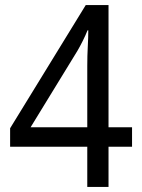

<svg xmlns="http://www.w3.org/2000/svg" viewBox="-20 -739 560 759"><path d="M502 -159H409V0H325V-159H20V-232L319 -719H409V-236H502ZM325 -478Q325 -499 325.5 -518Q326 -537 327 -555Q328 -573 328.5 -589Q329 -605 329 -619H326Q318 -599 307 -577Q296 -555 286 -538L101 -236H325Z"/></svg>

Font: Noto Sans Khmer SemiCondensed
Style: Regular
Weight: 400
Width: 4
Designer: Danh Hong and the Monotype Design Team
Foundry: Monotype Imaging Inc.
Version: Version 2.004